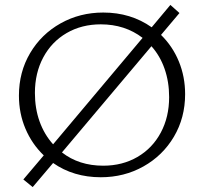

<svg xmlns="http://www.w3.org/2000/svg" viewBox="-20 -715 830 781"><path d="M733 -332Q733 -236 687.5 -159Q642 -82 563.5 -38Q485 6 390 6Q279 6 196 -52L113 46L75 15L158 -83Q110 -129 83.5 -191.5Q57 -254 57 -326Q57 -422 102.5 -499Q148 -576 226.5 -620Q305 -664 400 -664Q512 -664 597 -604L673 -695L710 -662L635 -573Q682 -527 707.5 -465Q733 -403 733 -332ZM196 -128 560 -561Q488 -616 390 -616Q312 -616 251 -580.5Q190 -545 156 -481.5Q122 -418 122 -337Q122 -274 141 -221Q160 -168 196 -128ZM668 -320Q668 -382 649.5 -435Q631 -488 596 -527L232 -95Q301 -41 400 -41Q478 -41 539 -76.5Q600 -112 634 -175.5Q668 -239 668 -320Z"/></svg>

Font: Isabella Sans
Style: Regular
Weight: 400
Designer: Original fonts by Christian Thalmann (Catharsis Fonts), Modifications by Cristiano Sobral
Version: Version 0.002;July 12, 2020;FontCreator 13.0.0.2655 64-bit; 